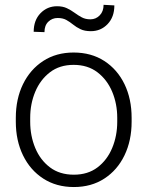

<svg xmlns="http://www.w3.org/2000/svg" viewBox="-20 -752 601 782"><path d="M44.4 -256.3V-272Q44.4 -349.1 73.7 -409.2Q103 -469.2 156 -503.7Q209 -538.1 279.8 -538.1Q351.6 -538.1 404.8 -503.7Q458 -469.2 487.1 -409.2Q516.1 -349.1 516.1 -272V-256.3Q516.1 -179.7 487.1 -119.4Q458 -59.1 405 -24.7Q352.1 9.8 280.8 9.8Q209.5 9.8 156.2 -24.7Q103 -59.1 73.7 -119.4Q44.4 -179.7 44.4 -256.3ZM103 -272V-256.3Q103 -198.7 123.5 -149.4Q144 -100.1 183.6 -70.3Q223.1 -40.5 280.8 -40.5Q337.9 -40.5 377.2 -70.3Q416.5 -100.1 437 -149.4Q457.5 -198.7 457.5 -256.3V-272Q457.5 -329.1 437 -378.2Q416.5 -427.2 377 -457.5Q337.4 -487.8 279.8 -487.8Q222.7 -487.8 183.3 -457.5Q144 -427.2 123.5 -378.2Q103 -329.1 103 -272ZM401.9 -732.4 445.8 -730Q445.8 -682.6 418.2 -653.8Q390.6 -625 350.1 -625Q324.7 -625 307.9 -633.1Q291 -641.1 277.8 -651.9Q264.6 -662.6 250.2 -670.7Q235.8 -678.7 214.8 -678.7Q192.4 -678.7 176.8 -663.6Q161.1 -648.4 161.1 -621.1L117.2 -622.6Q117.2 -669.4 144.8 -698Q172.4 -726.6 212.4 -726.6Q235.8 -726.6 252.7 -718.5Q269.5 -710.4 283.7 -700Q297.9 -689.5 313 -681.4Q328.1 -673.3 348.1 -673.3Q370.6 -673.3 386.2 -689.5Q401.9 -705.6 401.9 -732.4Z"/></svg>

Font: Vazirmatn UI ExtraLight
Style: Regular
Weight: 200
Designer: Saber Rastikerdar
Foundry: Saber Rastikerdar
Version: Version 33.003